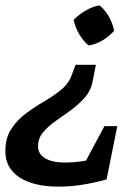

<svg xmlns="http://www.w3.org/2000/svg" viewBox="-67 -520 523 717"><path d="M153 177Q59 177 6 142.5Q-47 108 -47 45Q-47 -4 -25.5 -37.5Q-4 -71 28 -95Q60 -119 95 -139.5Q130 -160 158 -182Q186 -204 198 -232L215 -278H291L279 -216Q272 -181 249 -155Q226 -129 197 -108Q168 -87 140 -67.5Q112 -48 93.5 -25.5Q75 -3 75 26Q75 55 101.5 71Q128 87 176 87Q239 87 320 65L331 150Q234 177 153 177ZM216 151 323 -49H371L331 150ZM264 -350Q244 -367 229 -392Q214 -417 208 -446Q229 -467 254.5 -481.5Q280 -496 305 -500Q327 -481 341 -455.5Q355 -430 359 -405Q341 -384 315.5 -369Q290 -354 264 -350Z"/></svg>

Font: Piazzolla Thin
Style: Bold Italic
Weight: 700
Italic angle: -11.3°
Version: Version 2.005